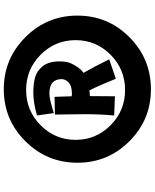

<svg xmlns="http://www.w3.org/2000/svg" viewBox="81 -866 837 1040"><g transform="rotate(-90 500.0 -345.5)"><path d="M531 -280Q517 -278 500 -278L499 -142L395 -146Q402 -226 402 -302Q402 -345 400 -467L496 -469Q498 -421 499 -376Q505 -375 514 -375Q558 -375 578 -397Q592 -414 592 -431Q592 -462 573.5 -479.5Q555 -497 512 -497Q484 -497 408 -473L395 -564Q462 -584 520 -584Q567 -584 601.5 -574.5Q636 -565 662 -533Q688 -501 688 -440Q688 -420 684 -400Q680 -380 660 -349Q646 -326 626 -312Q657 -259 699 -173L594 -137Q561 -220 531 -280ZM537 53Q372 53 255.5 -63.5Q139 -180 139 -345Q139 -510 255.5 -627Q372 -744 537 -744Q702 -744 819 -627Q936 -510 936 -345Q936 -180 819 -63.5Q702 53 537 53ZM533 -87Q645 -87 724 -165.5Q803 -244 803 -355Q803 -466 724 -544.5Q645 -623 533 -623Q421 -623 342 -544.5Q263 -466 263 -355Q263 -244 342 -165.5Q421 -87 533 -87Z"/></g></svg>

Font: KN Bobohei
Style: Bold
Weight: 700
Designer: Kingnam Type Foundry
Version: Version 1.710;March 18, 2023